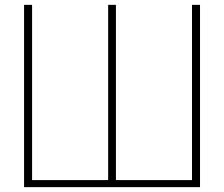

<svg xmlns="http://www.w3.org/2000/svg" viewBox="-20 -770 922 790"><path d="M79 -750H112V-29H425V-750H457V-29H770V-750H803V0H79Z"/></svg>

Font: Poiret One
Style: Regular
Weight: 400
Designer: Denis Masharov (denis.masharov@gmail.com), Cyreal (Charset Expansion)
Foundry: Denis Masharov
Version: Version 1.101